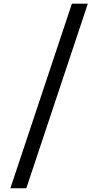

<svg xmlns="http://www.w3.org/2000/svg" viewBox="-20 -782 527 1030"><path d="M35.6 228 365.7 -762.2H451.2L121.1 228Z"/></svg>

Font: Spinnaker
Style: Regular
Weight: 400
Designer: Elena Albertoni
Foundry: Elena Albertoni
Version: Version 1.001